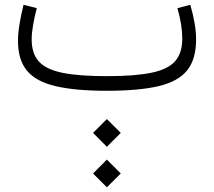

<svg xmlns="http://www.w3.org/2000/svg" viewBox="-20 -382 900 808"><path d="M371.6 177.2 429.7 119.1 488.3 177.2 429.7 235.8ZM371.6 348.1 429.7 289.6 488.3 348.1 429.7 406.2ZM780.8 -361.8Q792 -323.7 798.6 -286.6Q805.2 -249.5 805.2 -215.3Q805.2 -132.8 767.6 -85.9Q730 -39.1 647.5 -19.5Q564.9 0 430.2 0Q296.9 0 214.4 -19.3Q131.8 -38.6 93.8 -84.2Q55.7 -129.9 55.7 -209.5Q55.7 -241.2 62 -280Q68.4 -318.8 79.1 -361.8L134.8 -347.7Q125 -310.1 119.1 -276.1Q113.3 -242.2 113.3 -215.3Q113.3 -156.7 143.8 -123Q174.3 -89.4 243.7 -75.4Q313 -61.5 430.2 -61.5Q549.8 -61.5 618.9 -76.2Q688 -90.8 717.5 -125.2Q747.1 -159.7 747.1 -218.8Q747.1 -276.4 726.6 -347.7Z"/></svg>

Font: Estedad-FD Light
Style: Regular
Weight: 300
Designer: Amin Abedi
Version: Version 7.3